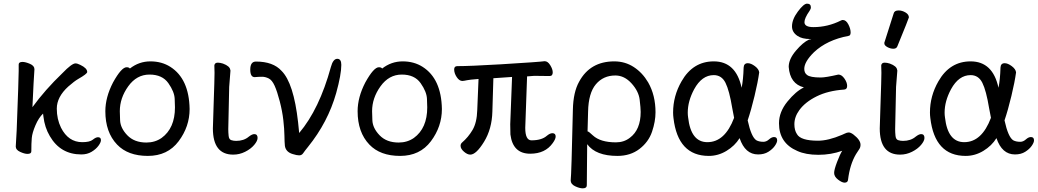

<svg xmlns="http://www.w3.org/2000/svg" viewBox="-20 -827 5664 1048"><path d="M424 16Q310 16 252 -84Q224 -131 217 -191L215 -207Q191 -184 173.5 -143Q156 -102 153.5 -74Q151 -46 151 -1Q151 13 130 13Q114 13 90 2Q66 -9 66 -27L71 -115Q82 -403 82 -440V-475Q82 -489 103 -489Q119 -489 143.5 -478.5Q168 -468 168 -449Q164 -398 157 -242Q226 -337 321 -428Q372 -481 392 -481Q402 -481 418 -473Q456 -455 456 -434Q456 -424 407 -396Q386 -384 353 -355Q290 -298 290 -234Q290 -177 313 -130Q353 -51 429 -51Q470 -51 486.5 -64.5Q503 -78 515 -78Q531 -78 531 -62Q531 -50 517.5 -31.5Q504 -13 480 1.5Q456 16 424 16Z M779 -49Q826 -49 862 -74Q935 -127 935 -241Q935 -249 933.5 -287.5Q932 -326 899 -373Q866 -420 796 -420Q726 -420 680 -356Q634 -292 634 -220Q634 -214 635.5 -171Q637 -128 675 -88.5Q713 -49 779 -49ZM787 24Q678 24 619 -38Q555 -105 555 -220Q555 -296 597 -377Q643 -460 671 -460Q684 -460 689 -453Q739 -492 801 -492Q863 -492 910 -462Q1012 -397 1015 -232Q1015 -136 955 -56Q895 24 787 24Z M1253 17Q1142 17 1142 -126L1146 -254Q1151 -397 1151 -429L1150 -470Q1152 -485 1169 -485Q1181 -485 1197 -480Q1235 -466 1237 -445L1238 -442L1231 -353L1226 -122Q1226 -104 1228 -85Q1230 -66 1242.5 -62Q1255 -58 1269 -58Q1311 -58 1338 -81Q1356 -95 1368 -95Q1386 -95 1386 -74Q1386 -58 1367.5 -36Q1349 -14 1318 1.5Q1287 17 1253 17Z M1613 21Q1600 21 1578 14Q1540 3 1535 -31Q1533 -51 1532.5 -87Q1532 -123 1526.5 -171.5Q1521 -220 1507 -274Q1493 -328 1479 -359Q1465 -390 1446.5 -399Q1428 -408 1411 -408Q1392 -408 1370 -406Q1346 -406 1346 -447Q1346 -491 1377 -491Q1471 -491 1517 -440Q1583 -374 1607 -160L1613 -101Q1723 -231 1786 -461Q1798 -506 1821 -506Q1843 -506 1843 -473Q1843 -420 1815 -319Q1770 -160 1661 -25Q1643 -3 1635 9Q1627 21 1613 21Z M2156 -49Q2203 -49 2239 -74Q2312 -127 2312 -241Q2312 -249 2310.5 -287.5Q2309 -326 2276 -373Q2243 -420 2173 -420Q2103 -420 2057 -356Q2011 -292 2011 -220Q2011 -214 2012.5 -171Q2014 -128 2052 -88.5Q2090 -49 2156 -49ZM2164 24Q2055 24 1996 -38Q1932 -105 1932 -220Q1932 -296 1974 -377Q2020 -460 2048 -460Q2061 -460 2066 -453Q2116 -492 2178 -492Q2240 -492 2287 -462Q2389 -397 2392 -232Q2392 -136 2332 -56Q2272 24 2164 24Z M2547 17Q2531 17 2512.5 1Q2494 -15 2494 -31Q2494 -41 2501 -48Q2536 -78 2559.5 -118Q2583 -158 2585 -226L2592 -396Q2541 -392 2528.5 -389Q2516 -386 2504 -385Q2487 -385 2473 -406Q2459 -427 2459 -448Q2459 -466 2476 -466Q2545 -466 2714 -476Q2927 -489 2953 -493Q2970 -493 2983.5 -471Q2997 -449 2997 -432Q2997 -412 2980 -412L2896 -413L2857 -410L2847 -129Q2847 -61 2881 -61Q2937 -61 2965 -86Q2982 -100 2995 -100Q3013 -100 3013 -82Q3013 -68 2997 -46Q2956 12 2874 12Q2779 12 2766 -93Q2765 -109 2765 -149L2775 -407L2673 -400Q2670 -312 2667.5 -217.5Q2665 -123 2622 -53Q2579 17 2547 17Z M3342 -50Q3386 -50 3418 -75Q3477 -119 3477 -216Q3477 -237 3471.5 -283Q3466 -329 3427 -372Q3388 -415 3339 -415Q3273 -415 3232.5 -367Q3192 -319 3190 -218L3187 -110Q3193 -110 3216 -88Q3257 -50 3342 -50ZM3161 201Q3143 201 3119 189.5Q3095 178 3095 158Q3099 127 3107 -229Q3109 -324 3141 -381Q3201 -492 3333 -492Q3392 -492 3439.5 -461Q3487 -430 3518 -377Q3558 -307 3558 -214Q3558 -164 3539 -108Q3520 -52 3470.5 -14Q3421 24 3350 24Q3232 24 3185 -40L3183 184Q3183 201 3161 201Z M3841 -51Q3937 -51 3987 -184L3977 -236Q3961 -333 3940 -375Q3919 -417 3876 -417Q3811 -417 3769 -340Q3734 -275 3734 -212Q3734 -199 3736 -186Q3751 -51 3841 -51ZM3849 24Q3680 24 3656 -183Q3654 -198 3654 -213Q3654 -303 3700 -383Q3762 -492 3876 -492Q3997 -492 4028 -348Q4037 -391 4039 -458Q4040 -482 4062 -482Q4079 -482 4100.5 -466Q4122 -450 4124 -432Q4117 -380 4098.5 -303Q4080 -226 4061 -170Q4081 -78 4109 -61Q4124 -53 4147 -53Q4163 -53 4177.5 -66Q4192 -79 4205 -79Q4222 -79 4222 -61Q4222 -49 4209.5 -31Q4197 -13 4174 1.5Q4151 16 4118 16Q4047 16 4017 -73Q3991 -31 3945.5 -3.5Q3900 24 3849 24Z M4590 170Q4576 170 4554.5 153.5Q4533 137 4533 117Q4533 99 4549 57Q4565 15 4577 -4Q4516 18 4447 18Q4378 18 4332 -3Q4232 -46 4232 -154Q4232 -216 4278 -272.5Q4324 -329 4368 -350Q4292 -369 4285 -462Q4285 -504 4324 -550Q4363 -596 4396 -611L4408 -613Q4408 -614 4402 -614Q4358 -614 4333 -631Q4303 -651 4303 -683Q4303 -721 4335 -764Q4367 -807 4385 -807Q4406 -807 4406 -787Q4406 -778 4399 -768Q4371 -728 4371 -706Q4371 -679 4420 -679Q4498 -679 4570 -715Q4576 -718 4580 -718Q4598 -718 4610.5 -694Q4623 -670 4623 -650Q4623 -632 4611 -631Q4494 -609 4423 -542Q4370 -490 4370 -451Q4370 -429 4385 -418Q4402 -404 4460 -404Q4487 -404 4556 -420Q4574 -420 4589 -398.5Q4604 -377 4604 -358Q4604 -339 4587 -338Q4500 -332 4437.5 -301Q4375 -270 4343 -226Q4316 -189 4316 -149Q4316 -116 4330 -95Q4350 -59 4445 -59Q4501 -59 4576 -91Q4580 -92 4591.5 -98Q4603 -104 4613 -104Q4623 -104 4638 -93Q4677 -63 4677 -37Q4677 -23 4670.5 -13.5Q4664 -4 4652 15Q4619 71 4609 153Q4608 170 4590 170Z M4893 17Q4782 17 4782 -126L4786 -254Q4791 -397 4791 -429L4790 -470Q4792 -485 4809 -485Q4821 -485 4837 -480Q4875 -466 4877 -445L4878 -442L4871 -353L4866 -122Q4866 -104 4868 -85Q4870 -66 4882.5 -62Q4895 -58 4909 -58Q4951 -58 4978 -81Q4996 -95 5008 -95Q5026 -95 5026 -74Q5026 -58 5007.5 -36Q4989 -14 4958 1.5Q4927 17 4893 17ZM4856 -561Q4840 -561 4823.5 -570Q4807 -579 4807 -590Q4807 -598 4809 -600L4858 -754Q4862 -770 4885 -770Q4904 -770 4922.5 -759Q4941 -748 4941 -732Q4941 -728 4878 -574Q4873 -561 4856 -561Z M5243 -51Q5339 -51 5389 -184L5379 -236Q5363 -333 5342 -375Q5321 -417 5278 -417Q5213 -417 5171 -340Q5136 -275 5136 -212Q5136 -199 5138 -186Q5153 -51 5243 -51ZM5251 24Q5082 24 5058 -183Q5056 -198 5056 -213Q5056 -303 5102 -383Q5164 -492 5278 -492Q5399 -492 5430 -348Q5439 -391 5441 -458Q5442 -482 5464 -482Q5481 -482 5502.5 -466Q5524 -450 5526 -432Q5519 -380 5500.5 -303Q5482 -226 5463 -170Q5483 -78 5511 -61Q5526 -53 5549 -53Q5565 -53 5579.5 -66Q5594 -79 5607 -79Q5624 -79 5624 -61Q5624 -49 5611.5 -31Q5599 -13 5576 1.5Q5553 16 5520 16Q5449 16 5419 -73Q5393 -31 5347.5 -3.5Q5302 24 5251 24Z"/></svg>

Font: LXGW WenKai Medium
Style: Regular
Weight: 500
Designer: LXGW / Fontworks Inc.
Foundry: LXGW / Fontworks Inc.
Version: Version 1.501; October 10, 2024